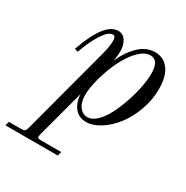

<svg xmlns="http://www.w3.org/2000/svg" viewBox="-250 -604 941 969"><g transform="rotate(30 220.0 -119.0)"><path d="M41 -273.9 21 -279.8Q86.9 -467.8 166 -467.8Q194.8 -467.8 210.4 -443.4Q226.1 -418.9 226.1 -383.8Q226.1 -358.4 220.2 -324.2Q244.1 -383.3 286.6 -425.5Q329.1 -467.8 381.8 -467.8Q431.2 -467.8 460.7 -428.7Q490.2 -389.6 490.2 -314.9Q490.2 -252 468 -190.9Q445.8 -129.9 411.9 -85.9Q377.9 -42 335.4 -14.9Q293 12.2 253.9 12.2Q210.4 12.2 186 -18.8Q161.6 -49.8 160.2 -97.2L85 184.1Q83 191.9 83 194.8Q83 206.1 100.1 206.1H222.2L214.8 230H-89.8L-83 206.1H-8.8Q3.4 206.1 9.3 201.2Q15.1 196.3 18.1 184.1L152.8 -321.8Q168 -376 168 -408.2Q168 -424.3 164.1 -431.2Q160.2 -438 150.9 -438Q125 -438 93.8 -388.2Q62.5 -338.4 41 -273.9ZM368.2 -441.9Q336.4 -441.9 303 -408.9Q269.5 -376 241.9 -320.8Q214.4 -265.6 196.8 -199.2Q182.1 -142.1 182.1 -105Q182.1 -61.5 200.7 -36.9Q219.2 -12.2 247.1 -12.2Q274.4 -12.2 301.5 -38.6Q328.6 -64.9 348.9 -105.7Q369.1 -146.5 385.3 -194.1Q401.4 -241.7 409.7 -286.6Q418 -331.5 418 -363.8Q418 -441.9 368.2 -441.9Z"/></g></svg>

Font: Flanker Steampunk
Style: Italic
Weight: 400
Italic angle: -12°
Designer: Alexey Kryukov, Leonardo Di Lena
Foundry: Alexey Kryukov, Leonardo Di Lena
Version: 1.210